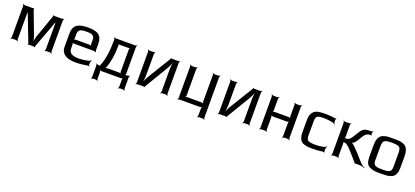

<svg xmlns="http://www.w3.org/2000/svg" viewBox="37 -1476 5626 2602"><g transform="rotate(20 2850.0 -175.0)"><path d="M657 -20V-464C657 -473 663 -488 668 -493L666 -495C661 -490 646 -484 637 -484H531C526 -484 516 -488 514 -492L511 -490C513 -486 514 -476 512 -471L396 -142C385 -109 376 -64 377 -39H381C380 -64 371 -109 359 -141L234 -471C232 -476 233 -486 235 -489L232 -492C230 -488 220 -484 215 -484H104C95 -484 80 -490 75 -495L73 -493C78 -488 84 -473 84 -464V-20C84 -11 78 4 73 9L75 11C80 6 95 0 104 0H149C158 0 173 6 178 11L180 9C175 4 169 -11 169 -20V-402H174L324 -13C326 -8 325 2 323 5L326 8C328 4 338 0 343 0H406C411 0 421 4 423 8L426 5C424 2 423 -8 425 -13L569 -402H574V-20C574 -11 568 4 563 9L565 11C570 6 585 0 594 0H637C646 0 661 6 666 11L668 9C663 4 657 -11 657 -20Z M1015 -494C878 -494 801 -458 801 -329V-138C801 -28 897 10 1011 10C1068 10 1126 4 1184 -7C1190 -8 1200 -5 1204 -2L1206 -5C1203 -8 1198 -20 1198 -26V-53C1198 -66 1205 -85 1211 -93L1208 -95C1202 -88 1187 -76 1175 -73C1122 -61 1077 -55 1039 -55C954 -55 892 -72 892 -149V-202C892 -211 888 -228 883 -233L881 -231C886 -226 903 -222 912 -222H1197C1206 -222 1221 -216 1226 -211L1228 -213C1223 -218 1217 -233 1217 -242V-329C1217 -458 1148 -494 1015 -494ZM1013 -434C1085 -434 1127 -423 1127 -357V-301C1127 -292 1131 -275 1136 -270L1138 -272C1133 -277 1116 -281 1107 -281H912C903 -281 886 -277 881 -272L883 -270C888 -275 892 -292 892 -301V-357C892 -425 940 -434 1013 -434Z M1611 -64H1455C1439 -64 1416 -58 1407 -51L1409 -48C1418 -55 1431 -78 1436 -93C1465 -180 1480 -281 1480 -395V-408C1480 -413 1478 -425 1475 -428L1472 -425C1475 -422 1487 -420 1493 -420H1611C1620 -420 1637 -424 1642 -429L1640 -431C1635 -426 1631 -409 1631 -400V-84C1631 -75 1635 -58 1640 -53L1642 -55C1637 -60 1620 -64 1611 -64ZM1400 -450C1400 -294 1381 -170 1344 -78C1342 -73 1338 -60 1340 -56L1344 -58C1342 -61 1330 -64 1325 -64H1312C1303 -64 1288 -70 1283 -75L1281 -73C1286 -68 1292 -53 1292 -44V114C1292 123 1286 138 1281 143L1283 145C1288 140 1303 134 1312 134H1349C1358 134 1373 140 1378 145L1380 143C1375 138 1369 123 1369 114V20C1369 11 1365 -6 1360 -11L1358 -9C1363 -4 1380 0 1389 0H1662C1671 0 1688 -4 1693 -9L1691 -11C1686 -6 1682 11 1682 20V114C1682 123 1676 138 1671 143L1673 145C1678 140 1693 134 1702 134H1739C1748 134 1763 140 1768 145L1770 143C1765 138 1759 123 1759 114V-44C1759 -53 1765 -68 1770 -73L1768 -75C1763 -70 1748 -64 1739 -64H1731C1722 -64 1705 -60 1700 -55L1702 -53C1707 -58 1711 -75 1711 -84V-464C1711 -473 1717 -488 1722 -493L1720 -495C1715 -490 1700 -484 1691 -484H1417C1409 -484 1397 -490 1393 -494L1390 -491C1394 -487 1400 -475 1400 -467V-450Z M2010 -10 2207 -338C2231 -378 2255 -433 2265 -467L2261 -468C2251 -434 2244 -374 2244 -328V-20C2244 -11 2238 4 2233 9L2235 11C2240 6 2255 0 2264 0H2309C2318 0 2333 6 2338 11L2340 9C2335 4 2329 -11 2329 -20V-464C2329 -473 2335 -488 2340 -493L2338 -495C2333 -490 2318 -484 2309 -484H2223C2220 -484 2212 -487 2211 -490L2208 -488C2209 -485 2208 -478 2206 -474L2009 -153C1985 -115 1961 -61 1952 -28L1955 -27C1965 -60 1972 -118 1972 -164V-464C1972 -473 1978 -488 1983 -493L1981 -495C1976 -490 1961 -484 1952 -484H1907C1898 -484 1883 -490 1878 -495L1876 -493C1881 -488 1887 -473 1887 -464V-20C1887 -11 1881 4 1876 9L1878 11C1883 6 1898 0 1907 0H1993C1996 0 2004 3 2005 6L2008 4C2007 1 2008 -7 2010 -10Z M2910 114V-464C2910 -473 2916 -488 2921 -493L2919 -495C2914 -490 2899 -484 2890 -484H2840C2831 -484 2816 -490 2811 -495L2809 -493C2814 -488 2820 -473 2820 -464V-86C2820 -77 2824 -60 2829 -55L2831 -57C2826 -62 2809 -66 2800 -66H2601C2592 -66 2575 -62 2570 -57L2572 -55C2577 -60 2581 -77 2581 -86V-464C2581 -473 2587 -488 2592 -493L2590 -495C2585 -490 2570 -484 2561 -484H2511C2502 -484 2487 -490 2482 -495L2480 -493C2485 -488 2491 -473 2491 -464V-20C2491 -11 2485 4 2480 9L2482 11C2487 6 2502 0 2511 0H2803C2812 0 2829 -4 2834 -9L2832 -11C2827 -6 2823 11 2823 20V114C2823 123 2817 138 2812 143L2814 145C2819 140 2834 134 2843 134H2890C2899 134 2914 140 2919 145L2921 143C2916 138 2910 123 2910 114Z M3195 -10 3392 -338C3416 -378 3440 -433 3450 -467L3446 -468C3436 -434 3429 -374 3429 -328V-20C3429 -11 3423 4 3418 9L3420 11C3425 6 3440 0 3449 0H3494C3503 0 3518 6 3523 11L3525 9C3520 4 3514 -11 3514 -20V-464C3514 -473 3520 -488 3525 -493L3523 -495C3518 -490 3503 -484 3494 -484H3408C3405 -484 3397 -487 3396 -490L3393 -488C3394 -485 3393 -478 3391 -474L3194 -153C3170 -115 3146 -61 3137 -28L3140 -27C3150 -60 3157 -118 3157 -164V-464C3157 -473 3163 -488 3168 -493L3166 -495C3161 -490 3146 -484 3137 -484H3092C3083 -484 3068 -490 3063 -495L3061 -493C3066 -488 3072 -473 3072 -464V-20C3072 -11 3066 4 3061 9L3063 11C3068 6 3083 0 3092 0H3178C3181 0 3189 3 3190 6L3193 4C3192 1 3193 -7 3195 -10Z M4088 -20V-464C4088 -473 4094 -488 4099 -493L4097 -495C4092 -490 4077 -484 4068 -484H4018C4009 -484 3994 -490 3989 -495L3987 -493C3992 -488 3998 -473 3998 -464V-303C3998 -294 4002 -277 4007 -272L4009 -274C4004 -279 3987 -283 3978 -283H3780C3771 -283 3754 -279 3749 -274L3751 -272C3756 -277 3760 -294 3760 -303V-464C3760 -473 3766 -488 3771 -493L3769 -495C3764 -490 3749 -484 3740 -484H3690C3681 -484 3666 -490 3661 -495L3659 -493C3664 -488 3670 -473 3670 -464V-20C3670 -11 3664 4 3659 9L3661 11C3666 6 3681 0 3690 0H3740C3749 0 3764 6 3769 11L3771 9C3766 4 3760 -11 3760 -20V-197C3760 -206 3756 -223 3751 -228L3749 -226C3754 -221 3771 -217 3780 -217H3978C3987 -217 4004 -221 4009 -226L4007 -228C4002 -223 3998 -206 3998 -197V-20C3998 -11 3992 4 3987 9L3989 11C3994 6 4009 0 4018 0H4068C4077 0 4092 6 4097 11L4099 9C4094 4 4088 -11 4088 -20Z M4594 -20V-46C4594 -60 4602 -78 4609 -85L4606 -88C4599 -80 4581 -69 4568 -66C4527 -57 4487 -53 4448 -53C4395 -53 4360 -59 4343 -70C4326 -81 4318 -104 4318 -139V-339C4318 -380 4325 -406 4340 -417C4354 -428 4387 -433 4438 -433C4478 -433 4520 -428 4564 -419C4576 -416 4591 -405 4597 -397L4600 -399C4594 -407 4587 -426 4587 -439V-463C4587 -470 4593 -481 4597 -484L4594 -487C4590 -484 4577 -481 4570 -483C4530 -490 4489 -494 4449 -494C4398 -494 4380 -493 4337 -487C4297 -480 4279 -466 4257 -442C4234 -416 4226 -376 4226 -326V-148C4226 -118 4230 -93 4238 -73C4254 -32 4271 -13 4315 -2C4360 11 4380 10 4439 10C4491 10 4537 6 4577 -1C4584 -2 4597 1 4601 5L4604 1C4599 -2 4594 -13 4594 -20Z M4727 0H4777C4786 0 4801 6 4806 11L4808 9C4803 4 4797 -11 4797 -20V-201C4797 -209 4795 -223 4791 -227L4788 -224C4792 -220 4805 -217 4812 -217C4828 -216 4831 -213 4852 -199C4868 -188 4886 -172 4905 -150L5031 -7C5033 -5 5034 1 5034 3L5037 4C5038 3 5044 0 5046 0H5103C5130 0 5166 10 5185 19L5186 15C5168 7 5136 -13 5118 -33L5013 -150C4965 -203 4931 -235 4911 -245C4907 -247 4901 -250 4898 -250V-246C4902 -246 4908 -249 4912 -251C4934 -260 4955 -282 4975 -318L5013 -380C5035 -415 5063 -433 5097 -433H5107C5111 -433 5117 -429 5119 -427L5122 -430C5120 -432 5116 -438 5116 -443V-467C5116 -475 5122 -487 5126 -491L5123 -494C5119 -490 5107 -484 5099 -484H5082C5045 -484 5017 -479 4998 -470C4978 -460 4959 -440 4940 -409L4891 -330C4876 -307 4863 -292 4851 -285C4840 -279 4826 -276 4808 -275C4802 -275 4793 -273 4790 -270L4793 -267C4796 -270 4797 -281 4797 -287V-464C4797 -473 4803 -488 4808 -493L4806 -495C4801 -490 4786 -484 4777 -484H4727C4718 -484 4703 -490 4698 -495L4696 -493C4701 -488 4707 -473 4707 -464V-20C4707 -11 4701 4 4696 9L4698 11C4703 6 4718 0 4727 0Z M5638 -321C5638 -353 5634 -380 5627 -402C5611 -445 5594 -467 5550 -481C5503 -495 5478 -494 5415 -494C5352 -494 5327 -495 5280 -481C5216 -462 5192 -405 5192 -321V-153C5192 -82 5207 -35 5255 -14C5305 10 5339 10 5415 10C5476 10 5504 10 5551 -3C5613 -21 5638 -72 5638 -153V-321ZM5546 -140C5546 -100 5540 -74 5513 -62C5483 -48 5462 -49 5415 -49C5368 -49 5347 -48 5317 -62C5290 -74 5284 -100 5284 -140V-336C5284 -381 5293 -408 5311 -419C5329 -430 5364 -435 5415 -435C5466 -435 5501 -430 5519 -419C5537 -408 5546 -381 5546 -336V-140Z"/></g></svg>

Font: Gamestation Storm
Style: Regular
Weight: 400
Designer: Jonas Hecksher
Foundry: Jonas Hecksher, Playtypeª, e-types AS
Version: Version 1.003